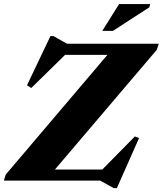

<svg xmlns="http://www.w3.org/2000/svg" viewBox="-40 -904 815 961"><path d="M754.5 -685 745 -655 208.5 -24.5 104 -55.5H472L635 -221L656 -213L545 37.5H529L461.5 0H-20.5L-11.5 -30L524.5 -661L666 -629.5H286L116.5 -463.5L95 -477L212.5 -723.5H227.5L295.5 -685ZM472 -749.5 556 -883.5H711.5L707.5 -867.5L525.5 -749.5Z"/></svg>

Font: Newsreader 36pt ExtraBold
Style: Italic
Weight: 800
Italic angle: -17°
Designer: Hugues Gentile
Foundry: Production Type
Version: Version 1.003